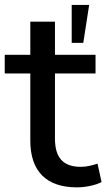

<svg xmlns="http://www.w3.org/2000/svg" viewBox="-23 -766 441 795"><path d="M295.4 9.8C333.5 9.8 375 0 397.5 -12.2L380.9 -88.4C359.4 -81.5 336.4 -75.2 311.5 -75.2C237.3 -75.2 204.6 -114.7 204.6 -191.9V-461.9H372.6V-539.1H204.6V-676.3H102.5V-539.1H-3.4V-461.9H102.5V-183.6C102.5 -57.6 168.5 9.8 295.4 9.8ZM321.8 -588.4 346.2 -745.6H273.9V-588.4Z"/></svg>

Font: Winston
Style: Regular
Weight: 400
Designer: Vernon Adams, Kim Jin-seong, David Berlow, Cristiano Sobral
Foundry: The Winston Project Authors
Version: Version 3.004